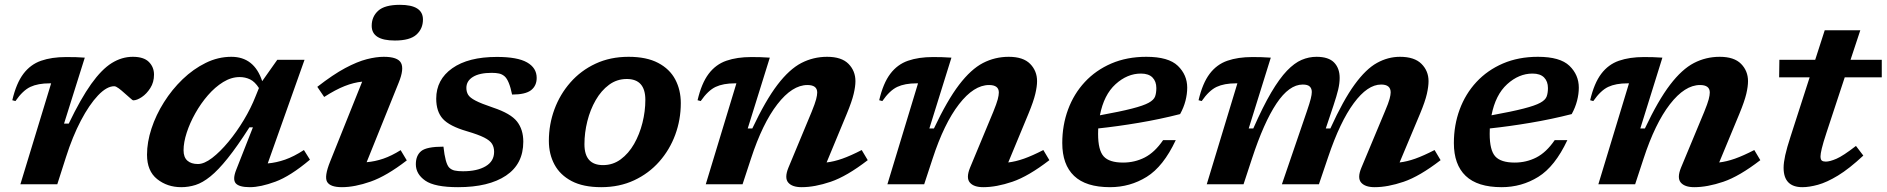

<svg xmlns="http://www.w3.org/2000/svg" viewBox="-20 -764 7822 796"><path d="M192 -418.5H186Q137.5 -418.5 106 -403.8Q74.5 -389 44 -345L31 -348.5Q47.5 -419 77 -458Q106.5 -497 150.5 -512.2Q194.5 -527.5 254 -527.5Q278.5 -527.5 295.2 -527Q312 -526.5 331.5 -525L245.5 -251.5H265Q315 -355.5 358.2 -416Q401.5 -476.5 443.2 -502.5Q485 -528.5 530.5 -528.5Q576 -528.5 597.2 -507.2Q618.5 -486 618.5 -454.5Q618.5 -423 603.2 -399Q588 -375 567.8 -361.5Q547.5 -348 532.5 -348Q529.5 -348 519 -357.8Q508.5 -367.5 496 -378Q484 -389 472.2 -397.8Q460.5 -406.5 453.5 -406.5Q422.5 -406.5 386.2 -368.2Q350 -330 315.2 -263.8Q280.5 -197.5 253.5 -112.5L217.5 0H64.5Z M959.5 -60.5 1028.5 -236H1014Q963.5 -157 924 -107.8Q884.5 -58.5 852.2 -32.5Q820 -6.5 790.8 2.8Q761.5 12 731.5 12Q673.5 12 631.5 -21.5Q589.5 -55 589.5 -122.5Q589.5 -174.5 608 -231Q626.5 -287.5 659.8 -340.2Q693 -393 737.2 -435.5Q781.5 -478 832.8 -503.2Q884 -528.5 939 -528.5Q1034 -528.5 1067 -427.5L1129.5 -516H1242.5L1090 -86.5Q1125.5 -89.5 1162 -102.2Q1198.5 -115 1240 -142L1265 -102Q1183.5 -33.5 1121.8 -10.8Q1060 12 1016 12Q971 12 957.2 -4.2Q943.5 -20.5 959.5 -60.5ZM741 -141Q741 -112 756.8 -98Q772.5 -84 800.5 -84Q826.5 -84 859.5 -109.2Q892.5 -134.5 926.8 -175.8Q961 -217 990.8 -266.5Q1020.5 -316 1039.5 -364.5L1053.5 -399Q1037 -425 1017 -434.8Q997 -444.5 973.5 -444.5Q939 -444.5 905.2 -423.8Q871.5 -403 842 -369Q812.5 -335 789.8 -294.5Q767 -254 754 -213.8Q741 -173.5 741 -141Z M1521 -657Q1521 -695 1548 -719.5Q1575 -744 1638 -744Q1733.5 -744 1733.5 -683Q1733.5 -645 1706.5 -620.5Q1679.5 -596 1617 -596Q1521 -596 1521 -657ZM1349 -95 1481.5 -425.5Q1446.5 -422 1409 -407.2Q1371.5 -392.5 1324 -362L1295.5 -404Q1361 -455 1411.2 -481.8Q1461.5 -508.5 1500.5 -518.5Q1539.5 -528.5 1571 -528.5Q1629 -528.5 1642.5 -503.2Q1656 -478 1633 -421.5L1500 -91.5Q1535 -94.5 1569.2 -106.2Q1603.5 -118 1641 -141.5L1666.5 -99Q1583 -34.5 1516.8 -11.2Q1450.5 12 1397.5 12Q1349 12 1336.2 -10Q1323.5 -32 1349 -95Z M1818.5 -156Q1826 -86.5 1842 -69.5Q1851.5 -60 1864.8 -57Q1878 -54 1899.5 -54Q1958.5 -54 1993.5 -74.8Q2028.5 -95.5 2028.5 -134.5Q2028.5 -153.5 2020 -167.5Q2011.5 -181.5 1987.2 -193.8Q1963 -206 1915.5 -220Q1843.5 -241 1816 -271.2Q1788.5 -301.5 1788.5 -355Q1788.5 -434 1855 -481Q1921.5 -528 2040 -528Q2125.5 -528 2165.2 -505.2Q2205 -482.5 2205 -441Q2205 -408.5 2181.8 -390.2Q2158.5 -372 2103 -372Q2091 -431.5 2071.5 -448Q2061.5 -456.5 2049 -459.2Q2036.5 -462 2018.5 -462Q1968 -462 1940.8 -445.2Q1913.5 -428.5 1913.5 -399.5Q1913.5 -383.5 1920.8 -371.2Q1928 -359 1951.5 -346.8Q1975 -334.5 2024 -318Q2097.5 -293.5 2123.5 -260.2Q2149.5 -227 2149.5 -176.5Q2149.5 -84 2077.8 -36Q2006 12 1879 12Q1782 12 1743 -15.2Q1704 -42.5 1704 -83Q1704 -119.5 1726.5 -137.8Q1749 -156 1818.5 -156Z M2586 -528.5Q2660.5 -528.5 2708.5 -503.2Q2756.5 -478 2779.5 -434.5Q2802.5 -391 2802.5 -336.5Q2802.5 -268 2779.5 -205.5Q2756.5 -143 2713.2 -94Q2670 -45 2609 -16.5Q2548 12 2472.5 12Q2398 12 2350 -13.2Q2302 -38.5 2278.8 -81.8Q2255.5 -125 2255.5 -180Q2255.5 -248 2278.5 -310.5Q2301.5 -373 2344.8 -422.2Q2388 -471.5 2449 -500Q2510 -528.5 2586 -528.5ZM2480 -79.5Q2521 -79.5 2553.5 -103.5Q2586 -127.5 2608.8 -167.2Q2631.5 -207 2643.5 -254.8Q2655.5 -302.5 2655.5 -350Q2655.5 -436.5 2578.5 -436.5Q2537.5 -436.5 2505 -412.5Q2472.5 -388.5 2449.8 -349Q2427 -309.5 2415 -261.5Q2403 -213.5 2403 -166Q2403 -79.5 2480 -79.5Z M2885 -345 2872 -348.5Q2888.5 -419 2918 -458Q2947.5 -497 2991.5 -512.2Q3035.5 -527.5 3095 -527.5Q3116.5 -527.5 3132.5 -527Q3148.5 -526.5 3171.5 -525L3080 -231.5H3099Q3154 -348 3203.2 -412.5Q3252.5 -477 3302.2 -502.8Q3352 -528.5 3409 -528.5Q3469 -528.5 3497.8 -499.2Q3526.5 -470 3526.5 -427.5Q3526.5 -405.5 3519.2 -374.8Q3512 -344 3491 -293L3407 -90.5Q3437.5 -94 3472.2 -106.2Q3507 -118.5 3552.5 -142L3577.5 -100Q3490.5 -33 3424.2 -10.5Q3358 12 3303.5 12Q3264 12 3247.8 -7.2Q3231.5 -26.5 3248.5 -68.5L3345 -300.5Q3359 -335 3363.5 -352.2Q3368 -369.5 3368 -380.5Q3368 -411.5 3327.5 -411.5Q3264.5 -411.5 3202.8 -331.8Q3141 -252 3093.5 -106.5L3058.5 0H2906L3033 -418.5H3027Q2978.5 -418.5 2947 -403.8Q2915.5 -389 2885 -345Z M3638 -345 3625 -348.5Q3641.5 -419 3671 -458Q3700.5 -497 3744.5 -512.2Q3788.5 -527.5 3848 -527.5Q3869.5 -527.5 3885.5 -527Q3901.5 -526.5 3924.5 -525L3833 -231.5H3852Q3907 -348 3956.2 -412.5Q4005.5 -477 4055.2 -502.8Q4105 -528.5 4162 -528.5Q4222 -528.5 4250.8 -499.2Q4279.5 -470 4279.5 -427.5Q4279.5 -405.5 4272.2 -374.8Q4265 -344 4244 -293L4160 -90.5Q4190.5 -94 4225.2 -106.2Q4260 -118.5 4305.5 -142L4330.5 -100Q4243.5 -33 4177.2 -10.5Q4111 12 4056.5 12Q4017 12 4000.8 -7.2Q3984.5 -26.5 4001.5 -68.5L4098 -300.5Q4112 -335 4116.5 -352.2Q4121 -369.5 4121 -380.5Q4121 -411.5 4080.5 -411.5Q4017.5 -411.5 3955.8 -331.8Q3894 -252 3846.5 -106.5L3811.5 0H3659L3786 -418.5H3780Q3731.5 -418.5 3700 -403.8Q3668.5 -389 3638 -345Z M4854.5 -183Q4803 -73.5 4734 -30.8Q4665 12 4582 12Q4482 12 4433 -34.8Q4384 -81.5 4384 -171Q4384 -245 4408 -310Q4432 -375 4477.5 -424Q4523 -473 4587.5 -500.8Q4652 -528.5 4732.5 -528.5Q4824.5 -528.5 4863.2 -491Q4902 -453.5 4902 -400.5Q4902 -374.5 4894.8 -346.2Q4887.5 -318 4872.5 -291Q4788.5 -269.5 4700.8 -254.8Q4613 -240 4533 -231.5Q4532.5 -220.5 4532.5 -209Q4532.5 -141 4555.8 -115.5Q4579 -90 4636 -90Q4684.5 -90 4726 -111.2Q4767.5 -132.5 4802 -183ZM4710 -459Q4653.5 -459 4605 -415Q4556.5 -371 4540 -286Q4625 -301.5 4672.8 -313.8Q4720.5 -326 4742 -337.8Q4763.5 -349.5 4768.8 -364Q4774 -378.5 4774 -399Q4774 -426.5 4758 -442.8Q4742 -459 4710 -459Z M5952.5 -100Q5865.5 -33 5799.5 -10.5Q5733.5 12 5679 12Q5639.5 12 5623 -7.2Q5606.5 -26.5 5624 -68.5L5722 -303Q5736.5 -337 5741 -354Q5745.5 -371 5745.5 -381Q5745.5 -413.5 5706 -413.5Q5649.5 -413.5 5592.5 -336.2Q5535.5 -259 5486.5 -113.5L5448 0H5294.5L5398 -302.5Q5410 -337.5 5414.2 -354.8Q5418.5 -372 5418.5 -382.5Q5418.5 -397 5410 -405.2Q5401.5 -413.5 5381 -413.5Q5324.5 -413.5 5272 -334.8Q5219.5 -256 5170.5 -106.5L5135.5 0H4983L5110 -418.5H5104Q5055.5 -418.5 5024 -403.8Q4992.5 -389 4962 -345L4949 -348.5Q4965.5 -419 4995 -458Q5024.5 -497 5068.5 -512.2Q5112.5 -527.5 5172 -527.5Q5193.5 -527.5 5209.5 -527Q5225.5 -526.5 5248.5 -525L5157 -231.5H5176Q5216 -322.5 5250.2 -380.5Q5284.5 -438.5 5315.5 -470.8Q5346.5 -503 5376.5 -515.8Q5406.5 -528.5 5438 -528.5Q5488 -528.5 5511 -504.8Q5534 -481 5534 -441Q5534 -418.5 5527.8 -392.2Q5521.5 -366 5508.5 -327L5476.5 -231.5H5495.5Q5549 -349 5596 -413.5Q5643 -478 5688.8 -503.2Q5734.5 -528.5 5784 -528.5Q5844 -528.5 5873.2 -499.2Q5902.5 -470 5902.5 -427.5Q5902.5 -405.5 5895.5 -374.5Q5888.5 -343.5 5867.5 -293L5782.5 -90.5Q5813 -94 5847.5 -106.2Q5882 -118.5 5927.5 -142Z M6478 -183Q6426.5 -73.5 6357.5 -30.8Q6288.5 12 6205.5 12Q6105.5 12 6056.5 -34.8Q6007.5 -81.5 6007.5 -171Q6007.5 -245 6031.5 -310Q6055.5 -375 6101 -424Q6146.5 -473 6211 -500.8Q6275.5 -528.5 6356 -528.5Q6448 -528.5 6486.8 -491Q6525.5 -453.5 6525.5 -400.5Q6525.5 -374.5 6518.2 -346.2Q6511 -318 6496 -291Q6412 -269.5 6324.2 -254.8Q6236.5 -240 6156.5 -231.5Q6156 -220.5 6156 -209Q6156 -141 6179.2 -115.5Q6202.5 -90 6259.5 -90Q6308 -90 6349.5 -111.2Q6391 -132.5 6425.5 -183ZM6333.5 -459Q6277 -459 6228.5 -415Q6180 -371 6163.5 -286Q6248.5 -301.5 6296.2 -313.8Q6344 -326 6365.5 -337.8Q6387 -349.5 6392.2 -364Q6397.5 -378.5 6397.5 -399Q6397.5 -426.5 6381.5 -442.8Q6365.5 -459 6333.5 -459Z M6585.5 -345 6572.5 -348.5Q6589 -419 6618.5 -458Q6648 -497 6692 -512.2Q6736 -527.5 6795.5 -527.5Q6817 -527.5 6833 -527Q6849 -526.5 6872 -525L6780.5 -231.5H6799.5Q6854.5 -348 6903.8 -412.5Q6953 -477 7002.8 -502.8Q7052.5 -528.5 7109.5 -528.5Q7169.5 -528.5 7198.2 -499.2Q7227 -470 7227 -427.5Q7227 -405.5 7219.8 -374.8Q7212.5 -344 7191.5 -293L7107.5 -90.5Q7138 -94 7172.8 -106.2Q7207.5 -118.5 7253 -142L7278 -100Q7191 -33 7124.8 -10.5Q7058.5 12 7004 12Q6964.5 12 6948.2 -7.2Q6932 -26.5 6949 -68.5L7045.5 -300.5Q7059.5 -335 7064 -352.2Q7068.5 -369.5 7068.5 -380.5Q7068.5 -411.5 7028 -411.5Q6965 -411.5 6903.2 -331.8Q6841.5 -252 6794 -106.5L6759 0H6606.5L6733.5 -418.5H6727.5Q6679 -418.5 6647.5 -403.8Q6616 -389 6585.5 -345Z M7552.5 -214.5Q7538 -170.5 7532.8 -148.2Q7527.5 -126 7527.5 -116Q7527.5 -102.5 7533 -98.2Q7538.5 -94 7549.5 -94Q7566 -94 7593.5 -105.8Q7621 -117.5 7674.5 -159L7705 -119Q7646.5 -64.5 7600 -36.2Q7553.5 -8 7517 2Q7480.5 12 7452.5 12Q7374.5 12 7374.5 -68.5Q7374.5 -89.5 7381.2 -120.2Q7388 -151 7403.5 -198.5L7482.5 -443.5H7356L7357 -516H7505.5L7545 -638.5H7692.5L7652 -516H7781.5V-443.5H7628Z"/></svg>

Font: Newsreader 6pt SemiBold
Style: Italic
Weight: 600
Italic angle: -17°
Designer: Hugues Gentile
Foundry: Production Type
Version: Version 1.003; ttfautohint (v1.8.3)